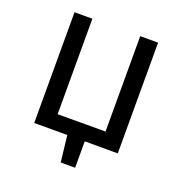

<svg xmlns="http://www.w3.org/2000/svg" viewBox="-130 -697 903 950"><g transform="rotate(20 322.0 -222.0)"><path d="M102 0V-583H196V0ZM124 0V-80L519 -81V0ZM292 139 269 -63H368V139ZM448 0V-583H542V0Z"/></g></svg>

Font: Ruda Medium
Style: Regular
Weight: 500
Version: Version 2.001